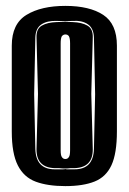

<svg xmlns="http://www.w3.org/2000/svg" viewBox="-20 -620 437 652"><path d="M202 12Q142 12 101.5 -3Q61 -18 40.5 -58.5Q20 -99 20 -173V-465Q20 -539 70 -569.5Q120 -600 202 -600Q284 -600 330.5 -569.5Q377 -539 377 -465V-174Q377 -99 358.5 -59Q340 -19 301 -3.5Q262 12 202 12ZM166 -45H193Q199 -45 202 -46Q204 -45 209 -45H233Q297 -45 299 -114L303 -300L299 -493Q298 -524 278.5 -537.5Q259 -551 227 -549L202 -548L172 -549Q140 -550 120.5 -537Q101 -524 100 -493L96 -300L100 -114Q102 -45 166 -45ZM193 -48 181 -49H166Q103 -51 104 -114L109 -301L104 -493Q103 -522 122 -533Q141 -544 172 -545L202 -546L227 -545Q258 -544 277 -533Q296 -522 295 -493L290 -301L295 -114Q296 -51 233 -49H219L209 -48ZM202 -80Q210 -80 214 -87Q218 -92 218 -110V-473Q218 -490 214 -497Q210 -503 202 -503Q195 -503 190 -497Q186 -490 186 -473V-110Q186 -92 190 -87Q194 -80 202 -80Z"/></svg>

Font: Alumni Sans Inline One
Style: Regular
Weight: 400
Designer: Robert E. Leuschke
Foundry: Robert E. Leuschke
Version: Version 1.100; ttfautohint (v1.8.3)